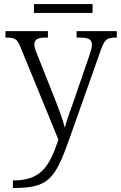

<svg xmlns="http://www.w3.org/2000/svg" viewBox="-20 -690 598 950"><path d="M148 -626H438V-670H148ZM44 203V240H50C220 240 253 196 324 -5L478 -440C498 -496 508 -504 554 -504H558V-536H359V-504H378C420 -504 435 -493 435 -468C435 -456 429 -435 421 -412L345 -191C327 -141 311 -98 301 -58C292 -96 264 -169 243 -222L169 -408C155 -442 150 -456 150 -468C150 -493 163 -504 204 -504H217V-536H7V-504H10C56 -504 65 -497 83 -453L269 1C225 132 185 203 44 203Z"/></svg>

Font: Noto Serif Light
Style: Regular
Weight: 300
Designer: Monotype Design Team
Foundry: Monotype Imaging Inc.
Version: Version 2.013